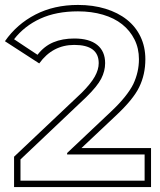

<svg xmlns="http://www.w3.org/2000/svg" viewBox="-37 -745 647 778"><path d="M293 -145H575V13H20V-110L294 -369Q331 -406 347 -434.5Q363 -463 363 -489Q363 -563 264 -563Q176 -563 122 -488L-17 -578Q31 -647 106.5 -686Q182 -725 279 -725Q340 -725 390.5 -709.5Q441 -694 477 -665.5Q513 -637 532.5 -596Q552 -555 552 -505Q552 -443 527 -392Q503 -342 431 -275ZM235 -119V-125L413 -293Q446 -324 468.5 -352Q491 -380 503 -404Q526 -453 526 -505Q526 -549 508 -585Q490 -621 458 -646.5Q426 -672 380 -685.5Q334 -699 279 -699Q191 -699 126.5 -669.5Q62 -640 20 -586Q43 -571 66.5 -555Q90 -539 115 -523Q142 -558 179 -573.5Q216 -589 264 -589Q325 -589 357 -563Q389 -537 389 -489Q389 -457 373 -426Q357 -395 312 -351L46 -99V-13H549V-119Z"/></svg>

Font: CMG Sans Outline
Style: Outline
Weight: 700
Designer: Julieta Ulanovsky
Foundry: Julieta Ulanovsky
Version: Version 7.200